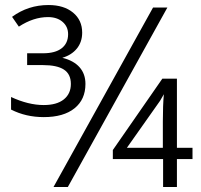

<svg xmlns="http://www.w3.org/2000/svg" viewBox="-20 -744 801 764"><path d="M24 -308V-358Q93 -326 154 -326Q206 -326 234 -348.5Q262 -371 262 -410Q262 -449 234.5 -467Q207 -485 151 -485H88V-532H151Q200 -532 225.5 -552Q251 -572 251 -608Q251 -638 229 -657Q207 -676 171 -676Q113 -676 55 -638L28 -677Q92 -724 173 -724Q234 -724 270.5 -694Q307 -664 307 -614Q307 -577 286 -551Q265 -525 228 -514Q273 -503 296.5 -476.5Q320 -450 320 -410Q320 -348 276.5 -313Q233 -278 154 -278Q83 -278 24 -308ZM589 -714H646L250 0H193ZM629 -111H429V-147L626 -431H684V-156H746V-111H684V0H629ZM628 -156V-260Q628 -326 632 -369Q620 -349 617 -343L485 -156Z"/></svg>

Font: OpenSansMMV
Style: Light
Weight: 300
Foundry: Ascender Corporation
Version: Version 4.001